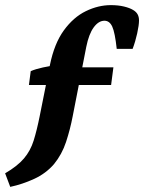

<svg xmlns="http://www.w3.org/2000/svg" viewBox="-74 -537 563 750"><path d="M-34 193 -54 140Q-6 112 19.5 82Q45 52 57.5 12Q70 -28 81 -83L121 -283Q138 -367 175.5 -418.5Q213 -470 261.5 -493.5Q310 -517 359 -517Q388 -517 410.5 -511.5Q433 -506 446 -498Q458 -491 463.5 -481Q469 -471 469 -457Q469 -439 462 -407Q455 -375 444 -346H382Q375 -410 364.5 -433Q354 -456 334 -456Q311 -456 292 -430Q273 -404 263 -354L210 -83Q200 -31 184 17.5Q168 66 137 104Q105 141 59 162Q13 183 -34 193ZM39 -205 46 -259Q64 -267 93.5 -273.5Q123 -280 151 -283L195 -274H369L360 -205Z"/></svg>

Font: Yrsa
Style: Bold Italic
Weight: 700
Italic angle: -7.10001°
Version: Version 2.004